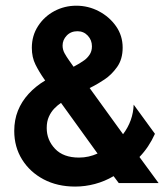

<svg xmlns="http://www.w3.org/2000/svg" viewBox="-20 -658 596 690"><path d="M250 12.5Q186.1 12.5 136.8 -13.5Q87.5 -39.6 59.4 -84.7Q31.2 -129.9 31.2 -187.5Q31.2 -227.1 44.4 -260.1Q57.6 -293.1 82.6 -320.5Q107.6 -347.9 142.4 -368.8L138.9 -373.6Q120.8 -399.3 107.6 -425.7Q94.4 -452.1 94.4 -486.1Q94.4 -529.9 116.7 -564.2Q138.9 -598.6 175.3 -618.1Q211.8 -637.5 254.2 -637.5Q297.2 -637.5 335.1 -617.7Q372.9 -597.9 396.9 -563.9Q420.8 -529.9 420.8 -486.8Q420.8 -445.1 400.7 -417Q380.6 -388.9 355.2 -372.2Q329.9 -355.6 314.6 -347.9L302.1 -341.7L422.2 -175.7Q458.3 -223.6 460.4 -281.9L536.8 -177.1Q515.3 -129.2 481.2 -93.8L550 0H406.9L388.2 -25Q356.2 -6.2 321.2 3.1Q286.1 12.5 250 12.5ZM263.9 -91.7Q281.9 -91.7 298.6 -95.5Q315.3 -99.3 330.6 -106.2L199.3 -288.2Q187.5 -280.6 175.3 -268.1Q163.2 -255.6 155.6 -238.5Q147.9 -221.5 147.9 -197.9Q147.9 -154.9 177.8 -123.3Q207.6 -91.7 263.9 -91.7ZM244.4 -418.1 265.3 -429.9Q272.2 -434 282.6 -441.3Q293.1 -448.6 301.7 -461.1Q310.4 -473.6 310.4 -491.7Q310.4 -513.9 295.5 -529.9Q280.6 -545.8 258.3 -545.8Q234.7 -545.8 219.8 -530.2Q204.9 -514.6 204.9 -494.4Q204.9 -479.9 211.8 -467Q218.8 -454.2 229.2 -439.6Z"/></svg>

Font: co2trust
Style: Bold
Weight: 700
Designer: Kristian Moeller
Foundry: Dicotype
Version: Version 1.000